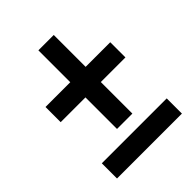

<svg xmlns="http://www.w3.org/2000/svg" viewBox="-183 -724 822 822"><g transform="rotate(-45 228.5 -313.0)"><path d="M285 -433H434V-341H285V-150H192V-341H42V-433H192V-626H285ZM42 0V-92H435V0Z"/></g></svg>

Font: Noto Sans ExtraCondensed SemiBold
Style: Italic
Weight: 600
Width: 2
Italic angle: -12°
Designer: Monotype Design Team
Foundry: Monotype Imaging Inc.
Version: Version 2.013; ttfautohint (v1.8.4.7-5d5b)